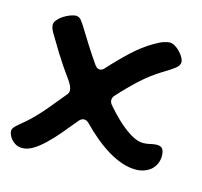

<svg xmlns="http://www.w3.org/2000/svg" viewBox="-77 -574 681 646"><g transform="rotate(15 263.0 -251.5)"><path d="M54.2 -412.1Q47.9 -422.4 45.9 -429.4Q43.9 -436.5 43.9 -440.9Q43.9 -449.2 51.3 -458Q58.6 -466.8 69.3 -473.9Q80.1 -481 92.3 -485.6Q104.5 -490.2 113.8 -490.2Q119.1 -490.2 125.2 -486.1Q131.3 -481.9 142.1 -464.8Q159.2 -437 178 -407.2Q196.8 -377.4 217.8 -347.2Q226.1 -335.9 234.9 -335.9Q244.6 -335.9 252.9 -346.2Q286.1 -382.8 319.8 -414.1Q353.5 -445.3 387.2 -464.8Q407.7 -477.1 420.9 -481Q434.1 -484.9 439.9 -484.9Q449.2 -484.9 459 -479Q468.8 -473.1 476.8 -464.6Q484.9 -456.1 490 -446.8Q495.1 -437.5 495.1 -430.2Q495.1 -418.9 481.2 -408.2Q467.3 -397.5 440.9 -381.8Q404.3 -359.4 371.3 -329.1Q338.4 -298.8 308.1 -265.1Q303.2 -260.3 301.5 -255.9Q299.8 -251.5 299.8 -247.1Q299.8 -243.2 301.5 -238.8Q303.2 -234.4 307.1 -230Q325.2 -209 343.3 -191.4Q361.3 -173.8 378.2 -161.4Q395 -148.9 410.9 -141.8Q426.8 -134.8 440.9 -134.8Q452.1 -134.8 464.8 -137.9Q477.5 -141.1 487.8 -141.1Q502 -141.1 507.6 -132.6Q513.2 -124 513.2 -109.9Q513.2 -93.8 507.3 -81.1Q501.5 -68.4 491.5 -59.8Q481.4 -51.3 467.8 -46.6Q454.1 -42 439 -42Q415.5 -42 391.1 -50.3Q366.7 -58.6 342.3 -73.2Q317.9 -87.9 293.9 -107.7Q270 -127.4 247.1 -150.9Q238.3 -160.2 229 -160.2Q219.2 -160.2 210.9 -149.9Q188 -121.6 166.7 -96.7Q145.5 -71.8 125.7 -53.2Q106 -34.7 87.6 -23.9Q69.3 -13.2 51.8 -13.2Q39.1 -13.2 29.5 -18.3Q20 -23.4 13.7 -30.8Q7.3 -38.1 4.2 -45.9Q1 -53.7 1 -59.1Q1 -65.9 5.9 -72Q10.7 -78.1 20 -85.7Q29.3 -93.3 41.7 -104Q54.2 -114.7 69.8 -130.9Q86.9 -147.9 107.4 -173.1Q127.9 -198.2 151.9 -227.1Q154.3 -230 155.8 -233.6Q157.2 -237.3 157.2 -241.2Q157.2 -254.9 142.1 -275.9Q111.8 -317.4 89.4 -353.8Q66.9 -390.1 54.2 -412.1Z"/></g></svg>

Font: Gochi Hand Cyrillic
Style: Regular
Weight: 400
Designer: Juan Pablo del Peral; Denis Ignatov
Foundry: Juan Pablo del Peral; Denis Ignatov
Version: Version 1.00 June 29, 2018, initial release